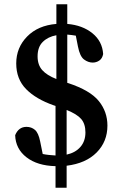

<svg xmlns="http://www.w3.org/2000/svg" viewBox="-20 -764 560 899"><path d="M240 115V14Q155 12 104 -27.5Q53 -67 51 -131Q67 -170 104 -170Q127 -170 143.5 -156Q160 -142 168 -102L180 -43Q194 -40 209 -38.5Q224 -37 240 -36V-268L231 -271Q148 -300 102 -347Q56 -394 56 -467Q56 -541 107 -593Q158 -645 244 -652V-744H295V-652Q366 -646 412.5 -608.5Q459 -571 463 -511Q459 -490 445 -480.5Q431 -471 414 -471Q393 -471 373.5 -485.5Q354 -500 345 -546L335 -597Q325 -599 315 -600Q305 -601 295 -602V-376L299 -375Q402 -341 442.5 -291Q483 -241 483 -176Q483 -101 432.5 -50Q382 1 292 12V115ZM380 -144Q380 -184 360 -207Q340 -230 292 -249V-40Q333 -49 356.5 -76Q380 -103 380 -144ZM156 -500Q156 -460 178 -435.5Q200 -411 244 -394V-599Q205 -592 180.5 -568Q156 -544 156 -500Z"/></svg>

Font: Source Serif 4 Semibold
Style: Regular
Weight: 600
Designer: Frank Grießhammer
Foundry: Adobe
Version: Version 4.005;hotconv 1.1.0;makeotfexe 2.6.0